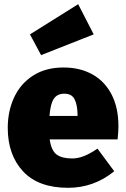

<svg xmlns="http://www.w3.org/2000/svg" viewBox="-20 -876 600 916"><path d="M541 -211H217Q225 -157 250.5 -138.5Q276 -120 324 -120Q352 -120 381 -131.5Q410 -143 445 -167L525 -59Q428 20 305 20Q163 20 90 -58.5Q17 -137 17 -266Q17 -346 47.5 -411.5Q78 -477 138 -515.5Q198 -554 283 -554Q362 -554 421 -521Q480 -488 512.5 -425Q545 -362 545 -274Q545 -249 541 -211ZM350 -330Q349 -377 335.5 -403Q322 -429 287 -429Q254 -429 237.5 -406Q221 -383 216 -323H350ZM427 -712 176 -613 123 -712 353 -856Z"/></svg>

Font: FiraGO Heavy
Style: Regular
Weight: 900
Designer: bBox Type
Foundry: bBox Type GmbH
Version: Version 1.001